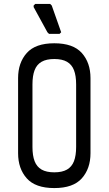

<svg xmlns="http://www.w3.org/2000/svg" viewBox="-20 -940 552 976"><path d="M256 16Q160 16 116 -33.5Q72 -83 72 -161V-543Q72 -621 116 -670.5Q160 -720 256 -720Q352 -720 396 -670.5Q440 -621 440 -543V-161Q440 -83 396 -33.5Q352 16 256 16ZM256 -64Q296 -64 320.5 -78Q345 -92 356 -120.5Q367 -149 367 -193V-511Q367 -555 356 -583.5Q345 -612 320.5 -626Q296 -640 256 -640Q216 -640 191.5 -626Q167 -612 156 -583.5Q145 -555 145 -511V-193Q145 -149 156 -120.5Q167 -92 191.5 -78Q216 -64 256 -64ZM283 -768H229L221 -776L151 -904V-912L159 -920H235L243 -912L291 -776Z"/></svg>

Font: Hasubi Mono
Style: Regular
Weight: 400
Designer: Eli Heuer
Foundry: Eli Heuer
Version: Version 1.000